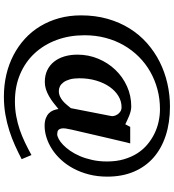

<svg xmlns="http://www.w3.org/2000/svg" viewBox="26 -753 884 976"><g transform="rotate(90 468.0 -265.0)"><path d="M877.9 -368.2Q877.9 -318.4 866.9 -275.6Q856 -232.9 837.2 -197.5Q818.4 -162.1 793.2 -134.5Q768.1 -106.9 739.3 -88.1Q710.4 -69.3 679.9 -59.6Q649.4 -49.8 620.1 -49.8Q597.2 -49.8 581.8 -55.7Q566.4 -61.5 556.4 -71Q546.4 -80.6 541.3 -93.3Q536.1 -106 534.2 -120.1Q518.6 -106.9 502.4 -94.5Q486.3 -82 469.2 -72.3Q452.1 -62.5 434.1 -56.6Q416 -50.8 397 -50.8Q362.8 -50.8 336.9 -63.2Q311 -75.7 293.5 -97.9Q275.9 -120.1 266.8 -150.4Q257.8 -180.7 257.8 -216.8Q257.8 -272.9 278.6 -322.5Q299.3 -372.1 335 -409.4Q370.6 -446.8 418.7 -468.5Q466.8 -490.2 521 -490.2Q532.7 -490.2 544.7 -487.3Q556.6 -484.4 568.4 -479.7Q580.1 -475.1 591.1 -469.7Q602.1 -464.4 611.8 -460L625 -484.9H709L704.1 -466.3Q700.7 -451.7 695.6 -430.2Q690.4 -408.7 684.3 -382.3Q678.2 -356 671.9 -329.1Q657.2 -266.1 639.2 -188Q635.3 -171.4 633.3 -157.7Q631.3 -144 633.3 -134.3Q635.3 -124.5 641.8 -119.1Q648.4 -113.8 662.1 -113.8Q671.9 -113.8 686.3 -121.3Q700.7 -128.9 716.1 -143.6Q731.4 -158.2 746.6 -179.9Q761.7 -201.7 773.7 -229.7Q785.6 -257.8 793.2 -292.2Q800.8 -326.7 800.8 -367.2Q800.8 -414.6 789.6 -452.9Q778.3 -491.2 759.3 -521Q740.2 -550.8 714.1 -572.5Q688 -594.2 658.7 -608.4Q629.4 -622.6 597.7 -629.4Q565.9 -636.2 535.2 -636.2Q482.4 -636.2 434.3 -623.3Q386.2 -610.4 344.5 -586.7Q302.7 -563 268.6 -528.8Q234.4 -494.6 210 -451.9Q185.5 -409.2 172.4 -359.1Q159.2 -309.1 159.2 -252.9Q159.2 -175.8 183.1 -111.1Q207 -46.4 251 1Q294.9 48.3 356.9 74.7Q418.9 101.1 495.1 101.1Q534.7 101.1 570.3 94.5Q606 87.9 639.2 76.7Q672.4 65.4 704.3 50Q736.3 34.7 768.1 17.1L789.1 66.9Q755.4 84.5 719.2 100.8Q683.1 117.2 644 129.6Q605 142.1 561.8 149.7Q518.6 157.2 471.2 157.2Q412.6 157.2 359.4 144.8Q306.2 132.3 260.3 108.4Q214.4 84.5 177 50.3Q139.6 16.1 113.3 -27.6Q86.9 -71.3 72.5 -123.3Q58.1 -175.3 58.1 -234.9Q58.1 -307.6 75.7 -369.6Q93.3 -431.6 124.8 -481.9Q156.2 -532.2 199.7 -570.6Q243.2 -608.9 294.7 -634.8Q346.2 -660.6 404.1 -673.8Q461.9 -687 522 -687Q603 -687 668.9 -665.5Q734.9 -644 781.2 -603.3Q827.6 -562.5 852.8 -503.2Q877.9 -443.8 877.9 -368.2ZM569.8 -388.2Q571.3 -394 569.1 -403.1Q566.9 -412.1 561.5 -420.4Q556.2 -428.7 546.9 -434.8Q537.6 -440.9 524.9 -440.9Q494.6 -440.9 468 -424.8Q441.4 -408.7 421.4 -380.1Q401.4 -351.6 389.6 -312Q377.9 -272.5 377.9 -226.1Q377.9 -197.8 383.5 -178Q389.2 -158.2 398.4 -145.8Q407.7 -133.3 418.9 -127.7Q430.2 -122.1 441.9 -122.1Q458 -122.1 470.9 -128.2Q483.9 -134.3 494.4 -143.6Q504.9 -152.8 513.7 -163.6Q522.5 -174.3 529.8 -183.1Z"/></g></svg>

Font: Charis SIL APac
Style: Bold Italic
Weight: 700
Italic angle: -11°
Foundry: SIL International
Version: Version 5.000